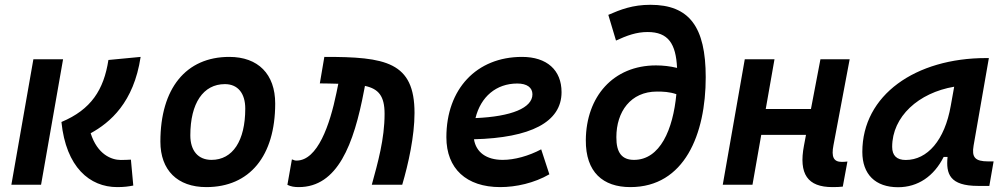

<svg xmlns="http://www.w3.org/2000/svg" viewBox="-20 -762 4142 792"><path d="M463.4 9.8C491.7 9.8 509.8 7.3 529.8 3.4L520 -103.5C504.4 -103 499 -102.1 478.5 -102.1C439.5 -102.1 381.8 -125 354 -212.4C434.1 -256.3 531.7 -338.9 560.1 -527.3L427.2 -514.6C408.2 -391.6 356 -310.1 233.4 -258.8C252.4 -72.3 350.1 9.8 463.4 9.8ZM26.9 0H149.4L240.2 -517.6H117.7Z M831.1 9.8C1009.8 9.8 1115.2 -118.2 1115.2 -335C1115.2 -456.1 1044.9 -527.3 925.8 -527.3C747.1 -527.3 641.6 -397.5 641.6 -177.7C641.6 -60.1 711.9 9.8 831.1 9.8ZM852.5 -102.5C797.4 -102.5 765.1 -140.1 765.1 -203.6C765.1 -336.4 818.4 -415 907.7 -415C960.9 -415 991.7 -377.4 991.7 -314C991.7 -181.2 939.9 -102.5 852.5 -102.5Z M1513.7 0H1639.2C1664.6 -85.9 1689.9 -200.7 1689.9 -295.9C1689.9 -506.3 1571.3 -527.8 1317.9 -527.3L1299.3 -418C1312 -418 1324.2 -417.5 1335.9 -417.5C1350.1 -417 1362.8 -417 1375.5 -416.5L1367.7 -378.4C1340.8 -248 1290.5 -99.6 1203.1 -99.6C1193.4 -99.6 1193.4 -102.1 1184.1 -104.5L1165.5 0.5C1180.7 7.8 1194.8 9.8 1212.4 9.8C1372.1 9.8 1439.5 -165 1481.9 -389.6L1485.4 -407.7C1541.5 -395.5 1566.4 -366.2 1566.4 -292.5C1566.4 -188.5 1538.6 -90.8 1513.7 0Z M2053.7 -102.5C1986.3 -102.5 1943.8 -133.8 1935.1 -187.5C2168 -193.4 2296.4 -257.8 2296.4 -381.8C2296.4 -473.1 2235.8 -527.3 2133.3 -527.3C1945.8 -527.3 1821.3 -395 1821.3 -195.8C1821.3 -66.4 1903.8 9.8 2043.5 9.8C2108.4 9.8 2183.6 -6.8 2246.1 -43L2212.4 -146C2161.1 -118.7 2102.5 -102.5 2053.7 -102.5ZM1941.4 -274.9C1962.9 -362.8 2026.9 -417.5 2113.8 -417.5C2153.8 -417.5 2176.3 -400.9 2176.3 -373C2176.3 -316.9 2089.8 -281.2 1941.4 -274.9Z M2580.1 9.8C2803.7 9.8 2891.1 -208.5 2891.1 -443.4C2891.1 -651.4 2823.2 -742.2 2663.1 -742.2C2589.4 -742.2 2540 -722.7 2489.3 -700.7L2521 -594.7C2566.4 -615.7 2605.5 -629.9 2651.4 -629.9C2736.8 -629.9 2768.1 -581.5 2772.9 -481.9C2744.6 -488.8 2715.3 -492.2 2686 -492.2C2509.3 -492.2 2397.9 -363.3 2396.5 -184.1C2395.5 -51.3 2467.8 9.8 2580.1 9.8ZM2770 -373.5C2756.3 -228 2703.1 -102.5 2595.2 -102.5C2545.9 -102.5 2522 -131.8 2522.5 -196.3C2522.5 -300.8 2581.1 -384.3 2689.9 -384.3C2714.8 -384.3 2741.7 -383.3 2770 -373.5Z M2961.4 0H3084L3120.1 -205.6H3304.7L3296.4 -161.6C3273.9 -43.9 3311.5 9.8 3413.6 9.8C3430.7 9.8 3444.3 9.3 3456.5 7.8L3475.6 -95.7C3467.3 -94.7 3459.5 -94.2 3452.6 -94.2C3418.5 -94.2 3408.7 -114.7 3418 -162.6L3484.9 -517.6H3364.3L3325.2 -312.5H3138.7L3174.8 -517.6H3052.2Z M3684.6 10.3C3766.1 10.3 3832.5 -34.7 3872.6 -114.7H3888.7C3881.8 -44.9 3897 4.9 4015.1 4.9H4061L4078.6 -96.2H4056.6C4001.5 -96.2 3987.8 -113.3 3996.1 -161.6L4059.1 -522.5H4047.9C3756.8 -522.5 3537.1 -370.1 3537.1 -135.3C3537.1 -43 3590.8 10.3 3684.6 10.3ZM3716.3 -102.1C3679.2 -102.1 3660.2 -120.1 3660.2 -156.2C3660.2 -281.2 3769 -379.4 3916 -404.3L3901.9 -325.7C3877 -183.1 3805.2 -102.1 3716.3 -102.1Z"/></svg>

Font: Cascadia Code SemiBold
Style: Italic
Weight: 600
Italic angle: -10°
Monospace: yes
Designer: Aaron Bell
Foundry: Saja Typeworks
Version: Version 2404.023